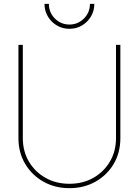

<svg xmlns="http://www.w3.org/2000/svg" viewBox="-20 -958 713 986"><path d="M336.4 8.3Q262.2 8.3 202.9 -25.1Q143.6 -58.6 109.1 -116.7Q74.7 -174.8 74.7 -248.5V-727.5H97.2V-248.5Q97.2 -181.2 128.4 -128.2Q159.7 -75.2 213.9 -44.7Q268.1 -14.2 336.4 -14.2Q405.3 -14.2 459.2 -44.7Q513.2 -75.2 544.4 -128.2Q575.7 -181.2 575.7 -248.5V-727.5H598.1V-248.5Q598.1 -174.3 564 -116.5Q529.8 -58.6 470.5 -25.1Q411.1 8.3 336.4 8.3ZM336.4 -810.1Q300.8 -810.1 271.7 -827.4Q242.7 -844.7 225.6 -873.8Q208.5 -902.8 208.5 -938H231Q231 -893.6 262 -862.8Q293 -832 336.4 -832Q379.9 -832 410.9 -862.8Q441.9 -893.6 441.9 -938H464.4Q464.4 -902.8 447.3 -873.8Q430.2 -844.7 401.4 -827.4Q372.6 -810.1 336.4 -810.1Z"/></svg>

Font: Inter 28pt Thin
Style: Regular
Weight: 250
Designer: Rasmus Andersson
Foundry: rsms
Version: Version 4.001;git-66647c0bb